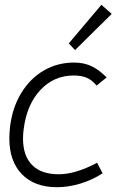

<svg xmlns="http://www.w3.org/2000/svg" viewBox="-20 -774 524 801"><path d="M19 -196Q19 -221 22 -246Q32 -326 69 -386.5Q106 -447 163 -480Q220 -513 289 -513Q329 -513 360.5 -498.5Q392 -484 425 -451L383 -417Q364 -440 342 -449.5Q320 -459 287 -459Q205 -459 148.5 -398.5Q92 -338 79 -237Q76 -216 76 -196Q76 -124 114 -85.5Q152 -47 225 -47Q295 -47 385 -95L408 -51Q365 -23 315 -8Q265 7 218 7Q124 7 71.5 -47Q19 -101 19 -196ZM267 -593 403 -754 446 -716 293 -565Z"/></svg>

Font: Bellota Text
Style: Italic
Weight: 400
Italic angle: -7.5°
Designer: Kemie Guaida
Foundry: Kemie Guaida
Version: Version 4.001